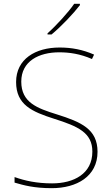

<svg xmlns="http://www.w3.org/2000/svg" viewBox="-20 -972 583 1002"><path d="M397 -945V-952H367C338 -909 273 -838 228 -798V-792H249C302 -836 362 -900 397 -945ZM489 -180C489 -298 404 -335 277 -375C174 -407 91 -437 91 -546C91 -653 183 -699 289 -699C342 -699 398 -691 460 -664L471 -687C412 -713 354 -724 291 -724C165 -724 64 -664 64 -544C64 -425 147 -389 263 -352C386 -313 462 -280 462 -181C462 -65 365 -15 252 -15C171 -15 109 -29 56 -48V-19C104 -5 158 10 250 10C380 10 489 -51 489 -180Z"/></svg>

Font: Noto Sans Arabic Thin
Style: Regular
Weight: 100
Designer: Monotype Design Team, Nadine Chahine, Nizar Qandah and Khaled Hosny
Foundry: Monotype Imaging Inc.
Version: Version 2.012